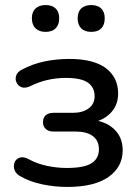

<svg xmlns="http://www.w3.org/2000/svg" viewBox="-20 -730 548 759"><path d="M246 9Q195 9 146 -1.5Q97 -12 61 -33Q46 -41 40 -52.5Q34 -64 35 -76.5Q36 -89 43.5 -97.5Q51 -106 63.5 -108Q76 -110 93 -101Q125 -83 165 -74.5Q205 -66 244 -66Q312 -66 341.5 -84.5Q371 -103 371 -140Q371 -174 347 -192Q323 -210 279 -210H191Q172 -210 161 -220Q150 -230 150 -247Q150 -265 161 -274.5Q172 -284 191 -284H268Q307 -284 330.5 -301.5Q354 -319 354 -350Q354 -384 328 -403Q302 -422 240 -422Q203 -422 168 -414Q133 -406 101 -390Q80 -380 66 -385Q52 -390 45.5 -403.5Q39 -417 44 -431.5Q49 -446 67 -455Q108 -477 155 -487Q202 -497 255 -497Q350 -497 398.5 -460.5Q447 -424 447 -360Q447 -313 415.5 -281.5Q384 -250 332 -244V-257Q393 -254 429 -221.5Q465 -189 465 -136Q465 -70 409 -30.5Q353 9 246 9ZM341 -604Q315 -604 301 -618Q287 -632 287 -658Q287 -683 301 -696.5Q315 -710 341 -710Q366 -710 380 -696.5Q394 -683 394 -658Q394 -632 380.5 -618Q367 -604 341 -604ZM160 -604Q135 -604 120.5 -618Q106 -632 106 -658Q106 -683 120.5 -696.5Q135 -710 160 -710Q186 -710 200 -696.5Q214 -683 214 -658Q214 -632 200 -618Q186 -604 160 -604Z"/></svg>

Font: Nunito SemiBold
Style: Regular
Weight: 600
Designer: Vernon Adams
Foundry: Vernon Adams
Version: Version 3.602